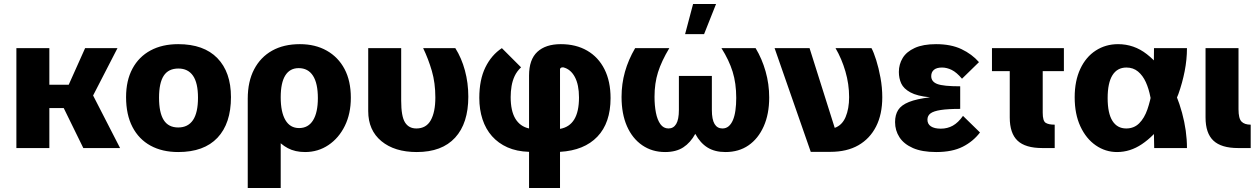

<svg xmlns="http://www.w3.org/2000/svg" viewBox="-20 -741 6303 961"><path d="M62 -500H227V0H62ZM114 -317H324L406 -500H568L446 -263L581 0H397L299 -200H117Z M872 20Q792 20 733.5 -12Q675 -44 643 -105.5Q611 -167 611 -255Q611 -338 643 -397.5Q675 -457 733.5 -488.5Q792 -520 872 -520Q1000 -520 1068 -450Q1136 -380 1136 -255Q1136 -123 1068.5 -51.5Q1001 20 872 20ZM872 -103Q921 -103 946 -140Q971 -177 971 -252Q971 -326 946 -362Q921 -398 873 -398Q823 -398 799.5 -362Q776 -326 776 -252Q776 -177 799.5 -140Q823 -103 872 -103Z M1220 -251 1385 -274V200H1220ZM1220 -247Q1220 -333 1252 -394Q1284 -455 1342 -487.5Q1400 -520 1481 -520Q1558 -520 1615.5 -487.5Q1673 -455 1704.5 -395.5Q1736 -336 1736 -252Q1736 -172 1706 -111Q1676 -50 1624 -15Q1572 20 1507 20Q1457 20 1420.5 0.5Q1384 -19 1361 -50Q1338 -81 1328.5 -118.5Q1319 -156 1322 -192Q1305 -201 1281 -220Q1257 -239 1235 -250ZM1477 -100Q1523 -100 1547 -139Q1571 -178 1571 -250Q1571 -324 1546.5 -362Q1522 -400 1475 -400Q1431 -400 1408 -363.5Q1385 -327 1385 -254Q1385 -180 1408.5 -140Q1432 -100 1477 -100Z M1988 -500V-237Q1988 -159 2007 -128.5Q2026 -98 2064 -98Q2113 -98 2136 -139Q2159 -180 2159 -253Q2159 -326 2141.5 -386Q2124 -446 2098 -500H2259Q2290 -451 2307 -388.5Q2324 -326 2324 -257Q2324 -124 2258 -52Q2192 20 2066 20Q1955 20 1889 -34.5Q1823 -89 1823 -185V-500Z M2628 19Q2566 17 2520 -3.5Q2474 -24 2442.5 -59.5Q2411 -95 2395 -144Q2379 -193 2379 -251Q2379 -342 2409.5 -404Q2440 -466 2492 -500L2588 -404Q2567 -384 2556 -360.5Q2545 -337 2540.5 -310Q2536 -283 2536 -255Q2536 -186 2559.5 -147Q2583 -108 2628 -98V-363Q2628 -443 2669.5 -481.5Q2711 -520 2787 -520Q2863 -520 2919 -487.5Q2975 -455 3005.5 -394.5Q3036 -334 3036 -250Q3036 -126 2970 -57Q2904 12 2783 19V200H2628ZM2783 -96Q2830 -104 2854 -143Q2878 -182 2878 -253Q2878 -317 2857 -356Q2836 -395 2799 -404Q2791 -404 2788 -402Q2785 -400 2783 -396Z M3543 -361V-191Q3543 -143 3556.5 -120.5Q3570 -98 3596 -98Q3614 -98 3627 -109Q3640 -120 3648.5 -140Q3657 -160 3661 -188.5Q3665 -217 3665 -251Q3665 -324 3647 -382Q3629 -440 3591 -500H3762Q3794 -447 3812 -383.5Q3830 -320 3830 -253Q3830 -170 3802.5 -108.5Q3775 -47 3726.5 -13.5Q3678 20 3611 20Q3558 20 3521.5 -2.5Q3485 -25 3460 -71Q3436 -27 3400 -3.5Q3364 20 3309 20Q3244 20 3194.5 -14Q3145 -48 3118 -109.5Q3091 -171 3091 -256Q3091 -321 3108 -381.5Q3125 -442 3159 -500H3330Q3291 -435 3273.5 -379.5Q3256 -324 3256 -257Q3256 -213 3263 -177Q3270 -141 3285.5 -119.5Q3301 -98 3326 -98Q3351 -98 3364.5 -120.5Q3378 -143 3378 -191V-361ZM3449 -721H3564L3504 -570H3409Z M4038 19 3857 -500H4032L4158 -101Q4195 -114 4212.5 -155.5Q4230 -197 4230 -255Q4230 -320 4211.5 -383.5Q4193 -447 4162 -500H4342Q4353 -480 4365.5 -440.5Q4378 -401 4387 -352Q4396 -303 4396 -254Q4396 -169 4365 -108Q4334 -47 4276.5 -14Q4219 19 4136 19Z M4885 -78Q4851 -33 4798.5 -6.5Q4746 20 4666 20Q4595 20 4549.5 0Q4504 -20 4482 -54Q4460 -88 4460 -130Q4460 -166 4475.5 -190.5Q4491 -215 4529.5 -230.5Q4568 -246 4635 -254Q4571 -260 4537 -278.5Q4503 -297 4491 -323Q4479 -349 4479 -381Q4479 -419 4498 -450.5Q4517 -482 4558.5 -501Q4600 -520 4665 -520Q4740 -520 4792.5 -495Q4845 -470 4880 -430L4795 -347Q4768 -379 4743.5 -391Q4719 -403 4695 -403Q4668 -403 4654.5 -391.5Q4641 -380 4641 -360Q4641 -332 4671.5 -320.5Q4702 -309 4786 -309V-196Q4725 -196 4689 -190.5Q4653 -185 4637.5 -173.5Q4622 -162 4622 -142Q4622 -120 4639.5 -108.5Q4657 -97 4689 -97Q4722 -97 4749 -112Q4776 -127 4800 -161Z M4945 -500H5305V-385H4945ZM5259 0H5197Q5112 0 5073 -37Q5034 -74 5034 -153V-500H5199V-177Q5199 -136 5213.5 -126.5Q5228 -117 5259 -117Z M5571 20Q5513 20 5464.5 -13.5Q5416 -47 5387.5 -108.5Q5359 -170 5359 -254Q5359 -336 5387 -396Q5415 -456 5464.5 -488Q5514 -520 5576 -520Q5656 -520 5720 -470Q5784 -420 5830 -341Q5872 -266 5896.5 -176Q5921 -86 5921 0H5757Q5756 -35 5755.5 -78.5Q5755 -122 5751.5 -168Q5748 -214 5738 -255Q5730 -297 5715 -330Q5700 -363 5676 -383Q5652 -403 5618 -403Q5572 -403 5548 -364.5Q5524 -326 5524 -250Q5524 -174 5548 -136Q5572 -98 5617 -98Q5656 -98 5682 -124Q5708 -150 5723 -193.5Q5738 -237 5746 -287Q5754 -343 5755 -399.5Q5756 -456 5756 -500H5921Q5921 -443 5909.5 -384.5Q5898 -326 5878 -270Q5848 -190 5801 -124.5Q5754 -59 5695.5 -19.5Q5637 20 5571 20Z M6177 0Q6093 0 6053.5 -37Q6014 -74 6014 -153V-500H6179V-194Q6179 -148 6194 -132.5Q6209 -117 6240 -117V0Z"/></svg>

Font: Moderustic
Style: Bold
Weight: 700
Designer: Tural Alisoy
Foundry: TAFT Foundry
Version: Version 2.120